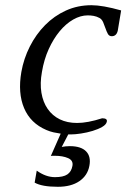

<svg xmlns="http://www.w3.org/2000/svg" viewBox="-20 -513 485 737"><path d="M390 -46Q388 -35 372.5 -26Q357 -17 335.5 -10.5Q314 -4 291 -0.5Q268 3 252 3H242L217 51Q232 48 248 48Q291 48 310.5 68Q330 88 323 124Q316 161 284.5 182.5Q253 204 202 204Q141 204 113 188L121 142Q156 167 191 167Q223 167 238.5 156.5Q254 146 258 124Q262 103 241.5 94Q221 85 191 85H183Q176 85 175 86L213 0Q199 -2 185.5 -5Q172 -8 158 -14Q97 -40 72.5 -98Q48 -156 62 -237Q71 -288 94.5 -334.5Q118 -381 153 -416.5Q188 -452 233 -472.5Q278 -493 331 -493Q374 -493 445 -473L432 -395Q427 -374 409 -374Q399 -374 394 -383Q389 -392 385 -404Q381 -416 376 -427.5Q371 -439 362 -444Q351 -450 339.5 -452Q328 -454 317 -454Q289 -454 261 -438Q233 -422 209 -393Q185 -364 167 -324.5Q149 -285 141 -237Q133 -193 139 -157Q145 -121 163 -95Q181 -69 209.5 -55Q238 -41 276 -41Q316 -41 372 -59Q393 -59 390 -46Z"/></svg>

Font: Jura
Style: Italic
Weight: 400
Designer: Ed Merritt
Foundry: Ten by Twenty
Version: Version 1.007